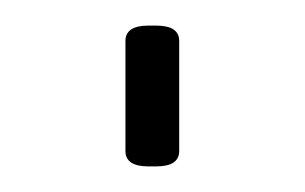

<svg xmlns="http://www.w3.org/2000/svg" viewBox="-20 -128 238 150"><path d="M96 2Q87 2 82.5 -1Q78 -4 78 -10V-96Q78 -102 82.5 -105Q87 -108 96 -108H102Q111 -108 115.5 -105Q120 -102 120 -96V-10Q120 -4 115.5 -1Q111 2 102 2Z"/></svg>

Font: Asap Thin
Style: Regular
Weight: 250
Designer: Pablo Cosgaya
Foundry: Omnibus-Type
Version: Version 3.001